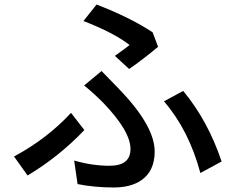

<svg xmlns="http://www.w3.org/2000/svg" viewBox="-20 -799 1040 849"><path d="M488 -552Q540 -589 553 -600Q482 -655 349 -706L407 -779Q557 -721 655 -656L679 -592Q612 -536 551 -494ZM308 -89Q388 -66 464 -66Q557 -66 557 -140Q557 -219 436 -345Q392 -389 352 -421L429 -485Q456 -458 504 -408Q664 -243 664 -129Q664 -43 605 -2Q559 30 482 30Q398 30 323 15ZM866 -34Q815 -224 705 -351L790 -397Q899 -266 960 -85ZM353 -224Q242 -107 102 -23L42 -107Q189 -186 294 -300Z"/></svg>

Font: Noto Sans S Chinese Medium
Style: Regular
Weight: 500
Designer: Ryoko NISHIZUKA  (kana & ideographs); Paul D. Hunt (Latin, Greek & Cyrillic); Wenlong ZHANG  (bopomofo); Sandoll Communi
Foundry: Adobe Systems Incorporated
Version: Version 1.000;PS 1;hotconv 1.0.78;makeotf.lib2.5.61930